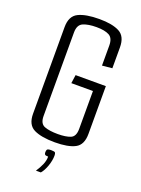

<svg xmlns="http://www.w3.org/2000/svg" viewBox="-149 -690 674 918"><g transform="rotate(20 188.5 -231.5)"><path d="M193 3Q124 3 86.5 -15.5Q49 -34 49 -90V-531Q49 -587 86.5 -605.5Q124 -624 193 -624Q259 -624 295 -605Q331 -586 331 -530V-424L280 -419V-521Q280 -559 257.5 -571Q235 -583 193 -583Q151 -583 125.5 -572Q100 -561 100 -522V-97Q100 -58 125.5 -48.5Q151 -39 193 -39Q233 -39 257 -48.5Q281 -58 281 -97V-290H171L177 -333H331V-90Q331 -34 295.5 -15.5Q260 3 193 3ZM155 161Q169 140 178 119.5Q187 99 187 78Q173 78 170 74Q167 70 167 63Q167 54 170 49Q173 44 191 44Q208 44 211 48.5Q214 53 214 63Q214 88 204 116.5Q194 145 180 161Z"/></g></svg>

Font: Smooch Sans
Style: Regular
Weight: 400
Designer: Robert E. Leuschke
Foundry: Robert E. Leuschke
Version: Version 1.010; ttfautohint (v1.8.3)